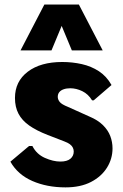

<svg xmlns="http://www.w3.org/2000/svg" viewBox="-20 -809 539 839"><path d="M266.1 9.8Q185.1 9.8 121.3 -18.1Q57.6 -45.9 25.4 -102.5L106.9 -170.9H121.6Q139.6 -135.3 176 -119.1Q212.4 -103 243.7 -103Q272.9 -103 287.6 -115.2Q302.2 -127.4 302.2 -147Q302.2 -155.8 298.3 -163.8Q294.4 -171.9 285.4 -178.7Q276.4 -185.5 260.3 -191.4L188.5 -219.2Q139.2 -238.3 107.7 -260.5Q76.2 -282.7 60.8 -312Q45.4 -341.3 45.4 -380.9Q45.4 -453.1 101.3 -495.6Q157.2 -538.1 252 -538.1Q296.4 -538.1 337.6 -528.8Q378.9 -519.5 412.4 -497.6Q445.8 -475.6 467.3 -437.5L389.6 -370.6H382.3Q365.7 -397.9 339.6 -410.6Q313.5 -423.3 287.1 -423.3Q270.5 -423.3 258.1 -418.9Q245.6 -414.6 239 -406.2Q232.4 -397.9 232.4 -385.7Q232.4 -374.5 240.7 -363.8Q249 -353 277.3 -341.8L370.6 -299.8Q407.7 -284.2 429.9 -262.2Q452.1 -240.2 461.9 -214.4Q471.7 -188.5 471.7 -160.6Q471.7 -115.2 447.5 -76.4Q423.3 -37.6 377.7 -13.9Q332 9.8 266.1 9.8ZM69.8 -588.9 173.8 -789.1H324.7L428.7 -588.9H293.9L249.5 -695.8L205.1 -588.9Z"/></svg>

Font: Comme ExtraBold
Style: Regular
Weight: 800
Version: Version 1.000;gftools[0.9.27]